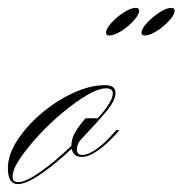

<svg xmlns="http://www.w3.org/2000/svg" viewBox="-63 -460 463 487"><path d="M-18 7Q-43 7 -43 -34Q-43 -67 -19.5 -103.5Q4 -140 41.5 -172Q79 -204 122 -224Q165 -244 204 -244Q230 -244 230 -224Q230 -205 206 -176.5Q182 -148 146 -110Q144 -108 143 -107Q132 -95 132 -81Q132 -67 146 -67Q160 -67 180.5 -81Q201 -95 223 -120L232 -130H240L233 -122Q208 -94 185 -78Q162 -62 145 -62Q122 -62 119 -83Q80 -46 42 -19.5Q4 7 -18 7ZM-17 2Q2 2 38.5 -23.5Q75 -49 118 -90Q118 -106 126 -121.5Q134 -137 154 -160H185Q203 -180 213 -196Q223 -212 223 -223Q223 -236 206 -236Q187 -236 158 -219Q129 -202 96 -174.5Q63 -147 34.5 -116Q6 -85 -12.5 -57.5Q-31 -30 -31 -12Q-31 2 -17 2ZM281 -440Q290 -440 290 -433Q290 -423 276.5 -408Q263 -393 245 -381.5Q227 -370 214 -370Q206 -370 206 -377Q206 -387 219.5 -402Q233 -417 251 -428.5Q269 -440 281 -440ZM371 -440Q380 -440 380 -433Q380 -423 366.5 -408Q353 -393 335 -381.5Q317 -370 304 -370Q296 -370 296 -377Q296 -387 310 -402Q324 -417 341.5 -428.5Q359 -440 371 -440Z"/></svg>

Font: Ballet 72pt
Style: Regular
Weight: 400
Designer: Maximiliano R. Sproviero
Foundry: Omnibus-Type
Version: Version 1.100; ttfautohint (v1.8.3)